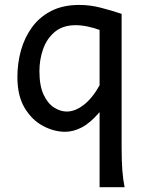

<svg xmlns="http://www.w3.org/2000/svg" viewBox="-20 -528 592 787"><path d="M388.2 239.3V-68.4Q350.1 -23.9 315.4 -5.9Q280.8 12.2 246.6 12.2Q201.7 12.2 156.5 -11.7Q111.3 -35.6 81.3 -85.2Q51.3 -134.8 51.3 -212.4Q51.3 -268.6 65.9 -321.3Q80.6 -374 111.3 -416.3Q142.1 -458.5 190.2 -483.2Q238.3 -507.8 305.2 -507.8Q349.6 -507.8 394.3 -496.1Q439 -484.4 478.5 -471.2Q478.5 -408.7 478.5 -339.4Q478.5 -270 478.5 -202.6Q478.5 -135.3 478.5 -77.6Q478.5 -20 478.5 20Q478.5 60.1 478.5 73.2Q478.5 131.8 481.4 169.9Q484.4 208 490.7 239.3ZM388.2 -178.2V-405.3Q366.2 -413.6 339.6 -419.2Q313 -424.8 290.5 -424.8Q237.3 -424.8 204.3 -397Q171.4 -369.1 156.5 -326.2Q141.6 -283.2 141.6 -236.8Q141.6 -176.3 158.7 -139.9Q175.8 -103.5 201.7 -87.2Q227.5 -70.8 253.9 -70.8Q287.6 -70.8 323 -97.9Q358.4 -125 388.2 -178.2Z"/></svg>

Font: Andika LitF DSA DSG
Style: Regular
Weight: 400
Designer: Victor Gaultney, Annie Olsen, Julie Remington, Don Collingsworth, Eric Hays, Becca Hirsbrunner
Foundry: SIL International
Version: Version 6.200 ; LitF DSA DSG; ttfautohint (v1.8.3.10-c5d8)